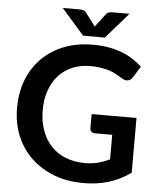

<svg xmlns="http://www.w3.org/2000/svg" viewBox="-60 -964 847 1023"><g transform="rotate(5 363.0 -452.0)"><path d="M436.5 -362.3H676.3V-69.8Q622.6 -30.8 559.6 -11.2Q497.1 7.8 425.8 7.8Q335.9 7.8 266.1 -19.5Q193.4 -47.9 143.6 -96.2Q92.8 -145 64.9 -212.9Q37.6 -279.8 37.6 -361.3Q37.6 -442.9 64 -511.2Q89.8 -578.1 139.6 -627.9Q189.5 -677.7 257.3 -704.1Q326.2 -731 413.6 -731Q456.5 -731 496.1 -724.1Q529.8 -718.3 566.9 -705.1Q598.6 -692.9 626.5 -674.8Q654.3 -656.7 675.8 -636.7L637.7 -575.7Q628.4 -561 613.8 -558.1Q600.1 -554.7 582.5 -564.9Q576.7 -568.4 565.9 -574.7Q555.2 -581.1 549.3 -584Q528.8 -595.7 513.2 -600.6Q491.7 -607.4 467.3 -611.8Q439 -616.7 409.2 -616.7Q354.5 -616.7 312.5 -598.6Q268.6 -580.1 238.3 -546.9Q208.5 -514.2 191.4 -466.3Q174.8 -419.4 174.8 -361.3Q174.8 -299.3 192.9 -251Q210 -203.1 243.2 -168.5Q275.9 -134.3 320.3 -117.2Q365.2 -99.1 421.9 -99.1Q461.4 -99.1 493.7 -107.4Q520.5 -114.3 555.2 -130.4V-261.7H463.9Q450.2 -261.7 443.8 -269Q436.5 -275.4 436.5 -286.6ZM501.5 -912.1H590.8L470.7 -774.4H354.5L233.9 -912.1H323.7Q332 -912.1 341.3 -910.2Q352.5 -907.7 360.4 -897L404.8 -838.4Q408.2 -835 409.7 -833Q411.6 -829.1 412.6 -827.6Q413.1 -828.1 414.1 -830.1Q415 -832 416 -833Q417.5 -835.9 419.9 -838.4L463.9 -896.5Q472.2 -907.7 483.4 -910.2Q492.7 -912.1 501.5 -912.1Z"/></g></svg>

Font: Lato-SemiBold
Style: Bold
Weight: 500
Designer: Lukasz Dziedzic with Adam Twardoch and Botio Nikoltchev
Foundry: tyPoland Lukasz Dziedzic
Version: ""